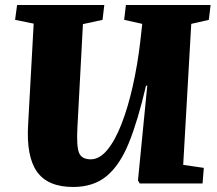

<svg xmlns="http://www.w3.org/2000/svg" viewBox="-20 -730 864 764"><path d="M709 -74 791 -62 786 0H536L529 -12L566 -389H561Q529 -251 493 -162Q457 -73 404.5 -29.5Q352 14 271 14Q170 14 127 -47Q84 -108 92 -236L114 -636L40 -651L48 -710H395L388 -651L310 -634L288 -222Q284 -148 294.5 -122Q305 -96 341 -96Q376 -96 407 -133.5Q438 -171 463.5 -236.5Q489 -302 508 -386Q527 -470 538 -563L546 -635L474 -651L481 -710H818L811 -651L741 -635Z"/></svg>

Font: Literata 36pt ExtraBold
Style: Italic
Weight: 800
Italic angle: -2°
Designer: Latin by Veronika Burian and Jose Scaglione. Greek by Irene Vlachou. Cyrillic by Vera Evstafieva
Foundry: TypeTogether
Version: Version 3.002